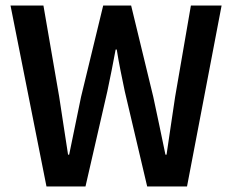

<svg xmlns="http://www.w3.org/2000/svg" viewBox="-20 -674 840 694"><path d="M148 0 18 -654H137L194 -324Q202 -271 210 -219Q218 -167 226 -115H230Q241 -167 251.5 -219.5Q262 -272 273 -324L353 -654H454L534 -324Q545 -273 556 -220.5Q567 -168 578 -115H582Q590 -168 597.5 -220Q605 -272 613 -324L670 -654H781L656 0H512L431 -344Q423 -382 415.5 -419.5Q408 -457 402 -495H398Q391 -457 383.5 -419.5Q376 -382 368 -344L289 0Z"/></svg>

Font: CV Source Sans Light
Style: Bold
Weight: 600
Designer: Paul D. Hunt
Foundry: Adobe Systems Incorporated
Version: Version 3.001